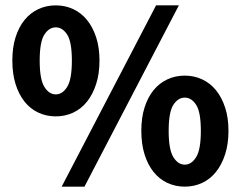

<svg xmlns="http://www.w3.org/2000/svg" viewBox="-20 -684 897 716"><path d="M188 -250Q153 -250 123 -264Q93 -278 71.5 -305Q50 -332 38 -370.5Q26 -409 26 -458Q26 -507 38 -545Q50 -583 71.5 -609.5Q93 -636 123 -650Q153 -664 188 -664Q223 -664 253 -650Q283 -636 304.5 -609.5Q326 -583 338.5 -545Q351 -507 351 -458Q351 -409 338.5 -370.5Q326 -332 304.5 -305Q283 -278 253 -264Q223 -250 188 -250ZM188 -332Q213 -332 230.5 -360Q248 -388 248 -458Q248 -528 230.5 -555Q213 -582 188 -582Q163 -582 145.5 -555Q128 -528 128 -458Q128 -388 145.5 -360Q163 -332 188 -332ZM210 12 562 -664H647L295 12ZM669 12Q634 12 604 -2Q574 -16 552.5 -43Q531 -70 519 -108.5Q507 -147 507 -196Q507 -245 519 -283Q531 -321 552.5 -347.5Q574 -374 604 -388Q634 -402 669 -402Q704 -402 734 -388Q764 -374 785.5 -347.5Q807 -321 819.5 -283Q832 -245 832 -196Q832 -147 819.5 -108.5Q807 -70 785.5 -43Q764 -16 734 -2Q704 12 669 12ZM669 -70Q694 -70 711.5 -98Q729 -126 729 -196Q729 -266 711.5 -293Q694 -320 669 -320Q644 -320 626.5 -293Q609 -266 609 -196Q609 -126 626.5 -98Q644 -70 669 -70Z"/></svg>

Font: Font
Style: ¶
Weight: 700
Designer: Paul D. Hunt
Foundry: Adobe Systems Incorporated
Version: Version 3.000